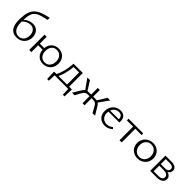

<svg xmlns="http://www.w3.org/2000/svg" viewBox="289 -2116 3671 3671"><g transform="rotate(45 2125.0 -280.0)"><path d="M475 -216Q475 -156 448.5 -106Q422 -56 372 -26Q322 4 254 4Q158 4 105 -62Q52 -128 52 -268Q52 -415 86.5 -500Q121 -585 204 -633Q287 -681 443 -711L439 -653Q301 -627 235.5 -595Q170 -563 144 -504Q118 -445 114 -329Q151 -366 198.5 -385.5Q246 -405 300 -405Q350 -405 389.5 -382.5Q429 -360 452 -317Q475 -274 475 -216ZM413 -204Q413 -276 376.5 -318Q340 -360 278 -360Q235 -360 190.5 -340Q146 -320 113 -281V-259Q113 -152 155 -95Q197 -38 269 -38Q336 -38 374.5 -86Q413 -134 413 -204Z M1181 -211Q1181 -148 1153.5 -98.5Q1126 -49 1077.5 -22Q1029 5 968 5Q886 5 834 -46.5Q782 -98 777 -184H657V0H599V-413H657V-229H777Q785 -315 840.5 -366.5Q896 -418 980 -418Q1039 -418 1084.5 -392Q1130 -366 1155.5 -319Q1181 -272 1181 -211ZM1120 -207Q1120 -284 1079 -329Q1038 -374 972 -374Q906 -374 868.5 -328Q831 -282 831 -207Q831 -129 870.5 -84Q910 -39 974 -39Q1042 -39 1081 -86Q1120 -133 1120 -207Z M1704 151H1659L1654 0H1285L1280 151H1234L1227 -43H1294Q1367 -179 1385 -413H1635V-43H1711ZM1578 -43V-369H1430Q1411 -170 1346 -43Z M2304 -124 2378 0H2309L2254 -101Q2228 -153 2202.5 -171.5Q2177 -190 2136 -190H2095V0H2039V-190H1998Q1958 -190 1932 -171.5Q1906 -153 1880 -101L1825 0H1756L1830 -124Q1867 -190 1899 -213L1757 -413H1829L1942 -231Q1959 -234 1980 -234H2039V-413H2095V-234H2155Q2175 -234 2193 -231L2306 -413H2378L2235 -213Q2253 -201 2269 -180Q2285 -159 2304 -124Z M2802 -62Q2732 5 2643 5Q2554 5 2499 -48.5Q2444 -102 2444 -192Q2444 -258 2472 -309.5Q2500 -361 2548.5 -389.5Q2597 -418 2658 -418Q2728 -418 2764 -378Q2800 -338 2800 -269Q2800 -248 2798 -237H2502Q2499 -219 2499 -199Q2499 -127 2541 -84Q2583 -41 2652 -41Q2719 -41 2773 -91ZM2512 -274H2748Q2745 -375 2655 -375Q2605 -375 2567 -348Q2529 -321 2512 -274Z M3268 -368H3099V0H3040V-368H2871V-413H3268Z M3315 -202Q3315 -263 3344 -312.5Q3373 -362 3423.5 -390Q3474 -418 3537 -418Q3596 -418 3643.5 -391Q3691 -364 3718 -317Q3745 -270 3745 -212Q3745 -150 3716.5 -100.5Q3688 -51 3638 -23.5Q3588 4 3525 4Q3465 4 3417 -22.5Q3369 -49 3342 -96Q3315 -143 3315 -202ZM3682 -206Q3682 -255 3662 -293.5Q3642 -332 3607.5 -353Q3573 -374 3529 -374Q3461 -374 3419.5 -326.5Q3378 -279 3378 -208Q3378 -158 3398 -120Q3418 -82 3453 -61Q3488 -40 3532 -40Q3600 -40 3641 -88Q3682 -136 3682 -206Z M4210 -116Q4210 -63 4167.5 -31.5Q4125 0 4051 0H3869V-413H4041Q4102 -413 4139 -385.5Q4176 -358 4176 -313Q4176 -285 4162 -260.5Q4148 -236 4122 -220Q4164 -207 4187 -180.5Q4210 -154 4210 -116ZM3921 -370V-235H4042Q4081 -235 4103.5 -254Q4126 -273 4126 -305Q4126 -334 4102.5 -352Q4079 -370 4035 -370ZM4157 -116Q4157 -153 4125.5 -173.5Q4094 -194 4034 -194H3921V-42H4053Q4102 -42 4129.5 -62Q4157 -82 4157 -116Z"/></g></svg>

Font: Ysabeau Semilight
Style: Regular
Weight: 300
Designer: Christian Thalmann (Catharsis Fonts)
Version: Version 0.003